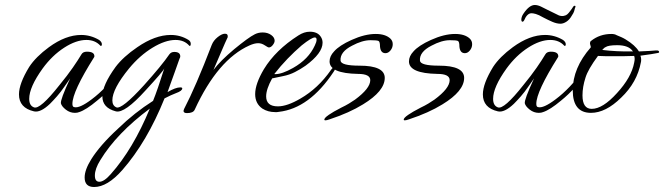

<svg xmlns="http://www.w3.org/2000/svg" viewBox="-20 -441 2660 769"><path d="M280 11Q260 11 243.5 -2Q227 -15 224 -27Q221 -41 261 -127L238 -94Q223 -72 208 -55Q193 -38 180 -25Q142 11 116 5Q56 -9 56 -63Q56 -106 97 -173Q110 -193 130 -213Q150 -233 176 -252Q243 -301 305 -301Q343 -301 377 -281Q388 -273 388 -264Q388 -257 384 -257Q383 -257 382 -258Q361 -281 326 -281Q285 -281 237 -250Q189 -219 151 -167Q97 -92 97 -45Q97 -18 116 -11Q140 -1 218 -100Q250 -139 271.5 -170Q293 -201 306 -223Q312 -234 328 -234Q358 -234 358 -216Q358 -213 357 -212Q270 -74 270 -25Q270 -13 277 -12Q298 -6 347 -43Q406 -87 458 -160Q469 -175 478 -175Q481 -175 481 -173Q481 -168 472 -154Q451 -121 425.5 -92Q400 -63 369 -38Q325 -1 297 8Q290 11 280 11Z M357 308Q319 308 319 270Q319 239 346 196Q363 169 389.5 138.5Q416 108 453 74Q519 10 593 -37Q602 -59 613 -91Q624 -123 638 -167Q635 -160 616.5 -138.5Q598 -117 563 -79Q479 14 444 5Q390 -9 390 -55Q390 -100 443 -173Q458 -193 480 -213Q502 -233 530 -252Q601 -301 664 -301Q703 -301 735 -281Q744 -275 744 -266Q744 -257 740 -257Q739 -257 738 -258Q718 -281 683 -281Q642 -281 591 -250Q540 -219 497 -167Q430 -85 430 -39Q430 -18 446 -11Q468 -2 557 -100Q592 -139 617.5 -170Q643 -201 658 -223Q665 -233 678 -233Q702 -233 702 -215Q702 -211 699 -206Q692 -186 680 -152.5Q668 -119 651 -72Q683 -91 702 -91Q710 -91 710 -87Q710 -77 685 -68Q675 -64 663.5 -59Q652 -54 639 -47Q569 127 470 240Q410 308 357 308ZM378 287Q397 287 424 256Q513 156 580 -6Q447 93 382 200Q360 235 360 262Q360 287 378 287Z M729 12Q715 12 715 3Q715 2 717 -4Q764 -94 828 -261Q835 -279 852 -292.5Q869 -306 881 -306Q894 -306 892 -292Q882 -271 868 -238Q854 -205 835 -161Q863 -198 918 -244Q946 -267 966.5 -282Q987 -297 1001 -304Q1015 -311 1032 -311Q1052 -311 1066 -301Q1080 -291 1080 -278Q1080 -270 1072.5 -260.5Q1065 -251 1057 -251Q1053 -251 1040.5 -259.5Q1028 -268 1014 -268Q999 -268 979 -259Q852 -202 760 -2Q754 12 729 12Z M1082 8Q1053 8 1031 -6Q1002 -26 1002 -64Q1002 -105 1037 -164Q1084 -241 1175 -299Q1198 -314 1221 -314Q1251 -314 1264 -295Q1272 -284 1272 -270Q1272 -228 1204 -178Q1184 -164 1161.5 -152.5Q1139 -141 1113 -136L1070 -127Q1046 -84 1046 -55Q1046 -15 1093 -15Q1130 -15 1183 -46Q1254 -87 1305 -160Q1313 -172 1320 -172Q1323 -172 1323 -168Q1323 -163 1316 -153Q1219 -7 1097 7Q1093 8 1089.5 8Q1086 8 1082 8ZM1082 -144Q1110 -144 1154 -169Q1216 -204 1241 -259Q1248 -273 1248 -282Q1248 -291 1241 -291Q1228 -291 1188 -259Q1159 -234 1131.5 -205.5Q1104 -177 1079 -145Q1078 -144 1082 -144Z M1283 41Q1279 41 1279 38Q1279 25 1347 -10Q1364 -18 1378 -26.5Q1392 -35 1402 -42Q1463 -87 1463 -120Q1463 -145 1414 -145Q1300 -147 1300 -195Q1300 -216 1318 -235Q1339 -259 1388 -281Q1441 -305 1485 -305Q1524 -305 1544 -286Q1553 -277 1553 -264Q1553 -250 1544 -239Q1535 -228 1524 -228Q1504 -228 1502 -255Q1502 -274 1496 -277Q1490 -280 1464 -280Q1431 -280 1390 -258Q1341 -233 1344 -198Q1346 -178 1420 -178Q1521 -178 1521 -129Q1521 -76 1434 -23Q1379 11 1300 37Q1289 41 1283 41Z M1601 41Q1597 41 1597 38Q1597 25 1665 -10Q1682 -18 1696 -26.5Q1710 -35 1720 -42Q1781 -87 1781 -120Q1781 -145 1732 -145Q1618 -147 1618 -195Q1618 -216 1636 -235Q1657 -259 1706 -281Q1759 -305 1803 -305Q1842 -305 1862 -286Q1871 -277 1871 -264Q1871 -250 1862 -239Q1853 -228 1842 -228Q1822 -228 1820 -255Q1820 -274 1814 -277Q1808 -280 1782 -280Q1749 -280 1708 -258Q1659 -233 1662 -198Q1664 -178 1738 -178Q1839 -178 1839 -129Q1839 -76 1752 -23Q1697 11 1618 37Q1607 41 1601 41Z M2138 11Q2118 11 2101.5 -2Q2085 -15 2082 -27Q2079 -41 2119 -127L2096 -94Q2081 -72 2066 -55Q2051 -38 2038 -25Q2000 11 1974 5Q1914 -9 1914 -63Q1914 -106 1955 -173Q1968 -193 1988 -213Q2008 -233 2034 -252Q2101 -301 2163 -301Q2201 -301 2235 -281Q2246 -273 2246 -264Q2246 -257 2242 -257Q2241 -257 2240 -258Q2219 -281 2184 -281Q2143 -281 2095 -250Q2047 -219 2009 -167Q1955 -92 1955 -45Q1955 -18 1974 -11Q1998 -1 2076 -100Q2108 -139 2129.5 -170Q2151 -201 2164 -223Q2170 -234 2186 -234Q2216 -234 2216 -216Q2216 -213 2215 -212Q2128 -74 2128 -25Q2128 -13 2135 -12Q2156 -6 2205 -43Q2264 -87 2316 -160Q2327 -175 2336 -175Q2339 -175 2339 -173Q2339 -168 2330 -154Q2309 -121 2283.5 -92Q2258 -63 2227 -38Q2183 -1 2155 8Q2148 11 2138 11ZM2225 -346Q2210 -346 2192.5 -353.5Q2175 -361 2156 -371Q2137 -382 2126 -385Q2115 -388 2109 -388Q2091 -388 2079 -359Q2076 -354 2073 -354Q2068 -354 2068 -363Q2068 -367 2070 -373.5Q2072 -380 2077 -387Q2100 -421 2122 -421Q2133 -421 2146 -415Q2159 -409 2174 -401L2219 -379Q2232 -375 2240 -378Q2247 -379 2252.5 -384Q2258 -389 2263 -396Q2268 -402 2270.5 -406Q2273 -410 2275 -413Q2278 -418 2281 -418Q2288 -418 2283 -409Q2281 -402 2279.5 -396Q2278 -390 2270 -378Q2261 -362 2248.5 -354Q2236 -346 2225 -346Z M2347 11Q2274 11 2274 -79Q2274 -169 2346 -251Q2347 -252 2345 -258.5Q2343 -265 2343 -268Q2343 -274 2347 -277Q2382 -305 2429 -305Q2442 -305 2450 -300Q2460 -296 2469 -292Q2478 -288 2486 -283Q2524 -260 2539 -235Q2564 -236 2581 -237Q2598 -238 2607 -239H2611Q2620 -239 2620 -232Q2620 -230 2616 -229Q2605 -227 2587.5 -224Q2570 -221 2545 -218Q2548 -211 2548 -202Q2548 -195 2547 -192Q2532 -111 2468 -50Q2406 11 2347 11ZM2515 -235Q2499 -260 2452 -260Q2416 -260 2405 -252Q2402 -251 2399 -248Q2396 -245 2392 -241Q2448 -234 2515 -235ZM2350 -5Q2394 -5 2451 -68Q2509 -131 2520 -190Q2521 -195 2521.5 -198.5Q2522 -202 2522 -205Q2522 -211 2520 -217Q2501 -216 2481 -216Q2461 -216 2441 -216Q2421 -216 2404.5 -216Q2388 -216 2375 -217Q2335 -163 2325 -130Q2313 -93 2313 -59Q2313 -5 2350 -5Z"/></svg>

Font: Ephesis
Style: Regular
Weight: 400
Designer: Robert E. Leuschke
Foundry: Robert E. Leuschke
Version: Version 1.010; ttfautohint (v1.8.3)